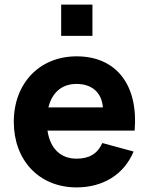

<svg xmlns="http://www.w3.org/2000/svg" viewBox="-20 -800 648 835"><path d="M246 -644H382V-780H246ZM313 -110C243 -110 198 -154.5 186.5 -232H565.5C582 -428 488 -555 313 -555C153 -555 40 -439 40 -270C40 -103 150 15 313 15C429 15 520 -42 561 -141L425 -178C404 -131.5 368.5 -110 313 -110ZM190.5 -333C206.5 -398 249 -435 313 -435C380 -435 422.5 -397 427.5 -333Z"/></svg>

Font: Vela Sans ExtBd
Style: Regular
Weight: 800
Designer: Principal design: Mikhail Sharanda - project Manrope.
Design modification: Ravid Balaliev
Foundry: Mikhail Sharanda
Version: Version 1.001